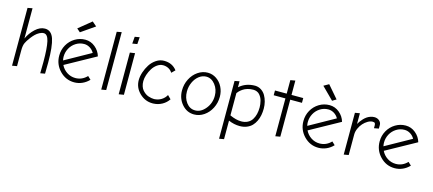

<svg xmlns="http://www.w3.org/2000/svg" viewBox="-62 -1362 4930 2185"><g transform="rotate(15 2403.0 -269.0)"><path d="M121.1 -195.8Q121.1 -254.4 136.2 -285.2Q142.1 -297.9 153.1 -315.9Q164.1 -334 182.9 -358.4Q201.7 -382.8 221.9 -402.8Q242.2 -422.9 268.3 -437Q294.4 -451.2 318.8 -451.2Q363.8 -451.2 381.3 -374Q398.9 -296.9 398.9 -136.2Q398.9 -28.3 397 0L451.2 -9.8Q453.1 -45.9 453.1 -142.1Q453.1 -331.1 423.8 -418Q394.5 -504.9 318.8 -504.9Q260.3 -504.9 205.8 -453.9Q151.4 -402.8 121.1 -335.9V-691.9L64.9 -681.2V0L121.1 -9.8Z M671.9 -602.1 711.9 -566.9 874 -679.2 821.8 -724.1ZM795.9 0Q844.7 0 889.4 -19.8Q934.1 -39.6 968.8 -76.2L932.1 -110.8Q875 -50.8 795.9 -50.8Q741.2 -50.8 695.8 -80.6Q650.4 -110.4 627 -159.2L981 -355Q963.4 -417 912.1 -459.5Q860.8 -502 795.9 -502Q730 -502 674.1 -468Q618.2 -434.1 585.9 -376.5Q553.7 -318.8 553.7 -251Q553.7 -147.5 624.8 -73.7Q695.8 0 795.9 0ZM795.9 -451.2Q831.1 -451.2 863 -431.6Q895 -412.1 914.1 -377.9L609.9 -208Q605 -231.4 605 -251Q605 -303.7 629.6 -349.6Q654.3 -395.5 698.5 -423.3Q742.7 -451.2 795.9 -451.2Z M1115.7 -681.2V0L1171.9 -9.8V-691.9Z M1384.3 -689 1328.1 -679.2 1321.3 -597.2 1378.4 -606.9ZM1321.3 -491.2V0L1380.4 -9.8V-500Z M1726.1 -51.8H1721.2Q1707 -51.8 1690.9 -54.7Q1674.8 -57.6 1655.3 -64.2Q1635.7 -70.8 1618.2 -83.7Q1600.6 -96.7 1585.7 -114Q1570.8 -131.3 1562 -158.2Q1553.2 -185.1 1553.2 -217.8Q1553.2 -252.4 1566.4 -292.5Q1579.6 -332.5 1601.6 -367.9Q1623.5 -403.3 1656.5 -426.8Q1689.5 -450.2 1725.1 -450.2Q1759.8 -450.2 1789.1 -434.8Q1818.4 -419.4 1835.4 -391.1L1875 -430.2Q1821.3 -502 1723.1 -502Q1674.3 -502 1631.1 -473.1Q1587.9 -444.3 1560.1 -400.9Q1532.2 -357.4 1516.1 -308.1Q1500 -258.8 1500 -215.8Q1500 -127 1565.4 -63.5Q1630.9 0 1718.3 0H1728Q1784.2 -2 1831.1 -28.1Q1877.9 -54.2 1906.2 -97.2L1866.2 -137.2Q1846.7 -100.1 1809.3 -76.9Q1772 -53.7 1726.1 -51.8Z M2208 0Q2270 0 2323.7 -36.6Q2377.4 -73.2 2409.2 -135.5Q2440.9 -197.8 2440.9 -270Q2440.9 -331.5 2414.6 -384.3Q2388.2 -437 2341.6 -468.5Q2294.9 -500 2239.3 -500Q2177.2 -500 2123.3 -463.1Q2069.3 -426.3 2037.6 -364Q2005.9 -301.8 2005.9 -230Q2005.9 -134.8 2064.2 -67.4Q2122.6 0 2208 0ZM2233.9 -452.1Q2295.4 -452.1 2339.1 -396.5Q2382.8 -340.8 2382.8 -265.1Q2382.8 -178.7 2329.6 -113.3Q2276.4 -47.9 2208 -47.9Q2144.5 -47.9 2103.8 -101.8Q2063 -155.8 2063 -231.9Q2063 -289.6 2086.2 -340.3Q2109.4 -391.1 2148.9 -421.6Q2188.5 -452.1 2233.9 -452.1Z M2798.8 -496.1Q2687 -496.1 2611.8 -428.2V-499L2555.7 -487.8V192.9L2611.8 183.1V-35.2Q2677.7 -6.8 2743.7 -6.8Q2789.6 -6.8 2826.4 -21.7Q2863.3 -36.6 2887.5 -61.5Q2911.6 -86.4 2928 -120.6Q2944.3 -154.8 2951.4 -191.9Q2958.5 -229 2958.5 -270Q2958.5 -310.5 2948.7 -349.1Q2939 -387.7 2920.2 -420.4Q2901.4 -453.1 2869.9 -473.9Q2838.4 -494.6 2798.8 -496.1ZM2746.6 -63Q2686 -63 2611.8 -97.2V-359.9Q2620.1 -372.1 2632.8 -384.5Q2645.5 -397 2667.2 -412.4Q2689 -427.7 2720.7 -437.3Q2752.4 -446.8 2788.6 -446.8Q2811.5 -446.8 2830.8 -438.7Q2850.1 -430.7 2862.8 -416.5Q2875.5 -402.3 2885 -384.8Q2894.5 -367.2 2899.7 -346.7Q2904.8 -326.2 2907.2 -307.4Q2909.7 -288.6 2909.7 -270Q2909.7 -227.1 2900.6 -190.7Q2891.6 -154.3 2873 -125.2Q2854.5 -96.2 2822 -79.6Q2789.6 -63 2746.6 -63Z M3361.3 -502H3223.1V-670.9L3166.5 -661.1V-502H3028.3V-445.8H3166.5V0L3223.1 -9.8V-445.8H3361.3Z M3731.9 -585 3606 -731 3545.9 -696.8 3686 -557.1ZM3672.9 0Q3721.7 0 3766.4 -19.8Q3811 -39.6 3845.7 -76.2L3809.1 -110.8Q3752 -50.8 3672.9 -50.8Q3618.2 -50.8 3572.8 -80.6Q3527.3 -110.4 3503.9 -159.2L3857.9 -355Q3840.3 -417 3789.1 -459.5Q3737.8 -502 3672.9 -502Q3606.9 -502 3551 -468Q3495.1 -434.1 3462.9 -376.5Q3430.7 -318.8 3430.7 -251Q3430.7 -147.5 3501.7 -73.7Q3572.8 0 3672.9 0ZM3672.9 -451.2Q3708 -451.2 3740 -431.6Q3772 -412.1 3791 -377.9L3486.8 -208Q3481.9 -231.4 3481.9 -251Q3481.9 -303.7 3506.6 -349.6Q3531.2 -395.5 3575.4 -423.3Q3619.6 -451.2 3672.9 -451.2Z M4282.7 -431.2Q4282.7 -460.9 4259 -481.4Q4235.4 -502 4200.7 -502Q4177.2 -502 4154.3 -493.9Q4131.3 -485.8 4113.5 -473.4Q4095.7 -460.9 4079.1 -443.6Q4062.5 -426.3 4050.8 -409.9Q4039.1 -393.6 4028.8 -376V-502L3972.7 -492.2V0L4028.8 -9.8V-252Q4028.8 -286.6 4044.7 -322.8Q4060.5 -358.9 4084.7 -385.7Q4108.9 -412.6 4138.4 -429.7Q4168 -446.8 4193.8 -446.8Q4214.4 -446.8 4220.9 -438.5Q4227.5 -430.2 4227.5 -412.1V-378.9L4282.7 -389.2Z M4570.8 0Q4619.6 0 4664.3 -19.8Q4709 -39.6 4743.7 -76.2L4707 -110.8Q4649.9 -50.8 4570.8 -50.8Q4516.1 -50.8 4470.7 -80.6Q4425.3 -110.4 4401.9 -159.2L4755.9 -355Q4738.3 -417 4687 -459.5Q4635.7 -502 4570.8 -502Q4504.9 -502 4449 -468Q4393.1 -434.1 4360.8 -376.5Q4328.6 -318.8 4328.6 -251Q4328.6 -147.5 4399.7 -73.7Q4470.7 0 4570.8 0ZM4570.8 -451.2Q4606 -451.2 4637.9 -431.6Q4669.9 -412.1 4689 -377.9L4384.8 -208Q4379.9 -231.4 4379.9 -251Q4379.9 -303.7 4404.5 -349.6Q4429.2 -395.5 4473.4 -423.3Q4517.6 -451.2 4570.8 -451.2Z"/></g></svg>

Font: Comic Neue Angular
Style: Regular
Weight: 400
Designer: Craig Rozynski
Foundry: Craig Rozynski
Version: Version 2.003